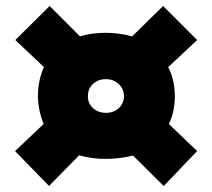

<svg xmlns="http://www.w3.org/2000/svg" viewBox="-20 -678 705 638"><path d="M143 -60 30 -176 125 -266Q115 -291 110.5 -314.5Q106 -338 106 -359Q106 -384 111 -408.5Q116 -433 126 -455L31 -545L145 -658L246 -557Q268 -564 290.5 -566.5Q313 -569 332 -569Q352 -569 375.5 -566Q399 -563 419 -557L522 -658L635 -545L539 -455Q551 -431 556 -407Q561 -383 561 -359Q561 -336 556.5 -312Q552 -288 541 -266L635 -176L524 -60L422 -161Q401 -156 377.5 -153Q354 -150 332 -150Q307 -150 285.5 -153Q264 -156 243 -162ZM332 -303Q350 -303 363.5 -310.5Q377 -318 384.5 -330.5Q392 -343 392 -358Q392 -375 384 -387.5Q376 -400 362.5 -407.5Q349 -415 332 -415Q314 -415 300.5 -407.5Q287 -400 279.5 -387.5Q272 -375 272 -358Q272 -342 280 -329.5Q288 -317 301.5 -310Q315 -303 332 -303Z"/></svg>

Font: Hubot Sans Condensed ExtraLight Black
Style: Regular
Weight: 900
Version: Version 2.000